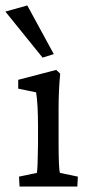

<svg xmlns="http://www.w3.org/2000/svg" viewBox="-45 -681 327 701"><path d="M110.4 -470.7 -25.4 -638.7 54.7 -661.1 151.4 -483.4ZM26.4 0 24.4 -36.1 89.8 -49.8Q92.8 -69.3 93.8 -154.3V-218.8Q93.8 -300.8 86.9 -343.8L21.5 -357.4V-389.6L160.2 -425.8L174.8 -412.1Q168.9 -352.1 168.9 -284.2V-161.1Q168.9 -65.9 173.8 -49.8L239.3 -36.1L237.3 0Z"/></svg>

Font: Crimson Pro
Style: Regular
Weight: 400
Designer: Jacques Le Bailly
Foundry: Baron von Fonthausen
Version: Version 1.003